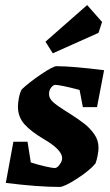

<svg xmlns="http://www.w3.org/2000/svg" viewBox="-20 -731 436 760"><path d="M370 -146Q370 -134 366.5 -115.5Q363 -97 358 -84Q335 -56 284.5 -23.5Q234 9 216 9Q131 9 3 -7L33 -170H89L102 -88Q130 -79 158 -72.5Q186 -66 198 -66Q206 -66 216 -79.5Q226 -93 226 -105Q226 -138 154 -180Q103 -210 77 -239Q51 -268 51 -309Q51 -324 55 -344.5Q59 -365 66 -377Q94 -404 142 -436.5Q190 -469 204 -469Q266 -469 392 -453L364 -307H308L295 -375Q219 -395 198 -395Q191 -395 182.5 -384.5Q174 -374 174 -359Q174 -342 189 -328Q204 -314 236 -294L255 -282Q291 -259 313.5 -241.5Q336 -224 353 -200Q370 -176 370 -146ZM189 -520 160 -566 325 -711 384 -644 370 -601Z"/></svg>

Font: Grenze
Style: Bold Italic
Weight: 700
Italic angle: -10°
Designer: Renata Polastri
Foundry: Omnibus-Type
Version: Version 1.002; ttfautohint (v1.8)